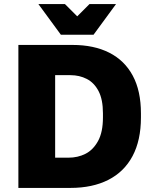

<svg xmlns="http://www.w3.org/2000/svg" viewBox="-20 -920 755 940"><path d="M70 0V-700H335Q440 -700 515 -662Q590 -624 630 -549.5Q670 -475 670 -365V-345Q670 -233 629 -156Q588 -79 510.5 -39.5Q433 0 325 0ZM250 -148H315Q361 -148 398.5 -167Q436 -186 460 -229.5Q484 -273 484 -345V-365Q484 -433 462.5 -474Q441 -515 405 -533.5Q369 -552 325 -552H250ZM278 -750 168 -900H298L358 -840L418 -900H548L438 -750Z"/></svg>

Font: Golos Text
Style: Bold
Weight: 700
Designer: A.Korolkova, Vitaly Kuzmin
Foundry: ParaType Ltd
Version: Version 2.004